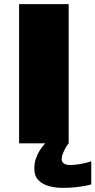

<svg xmlns="http://www.w3.org/2000/svg" viewBox="-20 -695 462 931"><path d="M72.5 0H313V-675H72.5ZM284.5 216Q316 216 345 213Q374 210 395 205.8Q416 201.5 422.5 199V87Q415 90 398 94.2Q381 98.5 360.2 101.8Q339.5 105 321 105Q298.5 105 288.8 97Q279 89 279 77Q279 66 284.2 51.5Q289.5 37 297.8 22.5Q306 8 313 0H199.5Q189 10.5 176.5 28.8Q164 47 155.2 70.8Q146.5 94.5 146.5 122Q146.5 159 166.8 179.2Q187 199.5 218.5 207.8Q250 216 284.5 216Z"/></svg>

Font: Anybody SemiExpanded Black
Style: Regular
Weight: 900
Width: 6
Version: Version 1.113;gftools[0.9.25]